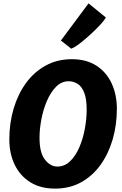

<svg xmlns="http://www.w3.org/2000/svg" viewBox="-20 -1104 720 1132"><path d="M305 8Q219 8 158.8 -29.5Q98.5 -67 66.8 -132.5Q35 -198 35 -282Q35 -377.5 60.2 -463Q85.5 -548.5 133.2 -614.2Q181 -680 249.5 -717.5Q318 -755 404 -755Q489.5 -755 548.8 -716.5Q608 -678 638.5 -611.8Q669 -545.5 669 -462Q669 -367 644.2 -282Q619.5 -197 572.5 -131.8Q525.5 -66.5 458 -29.2Q390.5 8 305 8ZM318 -122Q361 -122 393.5 -153.5Q426 -185 447.8 -235.8Q469.5 -286.5 480.2 -345Q491 -403.5 491 -457Q491 -522 476.2 -558.5Q461.5 -595 437.2 -610Q413 -625 385 -625Q343 -625 311 -593Q279 -561 257 -509.8Q235 -458.5 224 -400.8Q213 -343 213 -291Q213 -203.5 245 -162.8Q277 -122 318 -122ZM400 -817 339 -865 502 -1084 604 -1001Q598.5 -989.5 580.8 -969Q563 -948.5 538.2 -924.5Q513.5 -900.5 487.2 -877.8Q461 -855 437.8 -838.5Q414.5 -822 400 -817Z"/></svg>

Font: Merriweather Sans ExtraBold
Style: Italic
Weight: 800
Italic angle: -7.5°
Designer: Eben Sorkin
Foundry: Eben Sorkin
Version: Version 2.001; ttfautohint (v1.8.3)